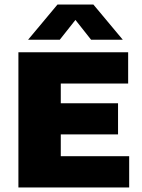

<svg xmlns="http://www.w3.org/2000/svg" viewBox="-20 -825 625 845"><path d="M61 0V-595H544V-457.5H247.5V-137.5H548.5V0ZM172.5 -233.5V-370.5H499.5V-233.5ZM103.5 -650 233 -805H391L520.5 -650H381L298 -755H326L243 -650Z"/></svg>

Font: Encode Sans SC Condensed Thin ExtraBold
Style: Regular
Weight: 800
Version: Version 3.002